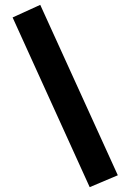

<svg xmlns="http://www.w3.org/2000/svg" viewBox="-20 -736 538 792"><path d="M32 -664 146 -716 466 -13 350 36Z"/></svg>

Font: Cairo
Style: Bold
Weight: 700
Designer: Mohamed Gaber
Foundry: Kief Type Foundry
Version: Version 2.100